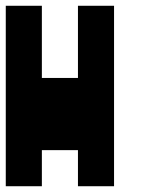

<svg xmlns="http://www.w3.org/2000/svg" viewBox="-20 -645 540 665"><path d="M0 0V-625H125V-375H250V-625H375V0H250V-125H125V0Z"/></svg>

Font: GalmuriMono7 Regular
Style: Regular
Weight: 400
Designer: Lee Minseo (quiple)
Version: Version 2.399;hotconv 1.1.1;makeotfexe 2.6.0 DEVELOPMENT